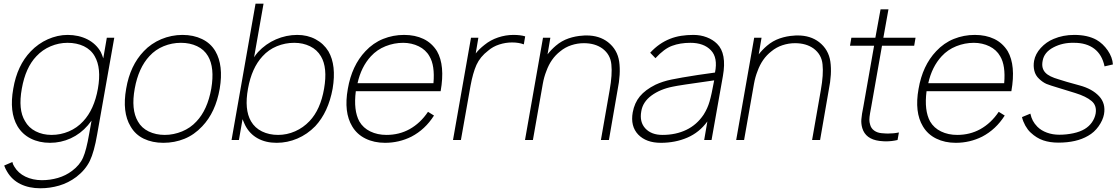

<svg xmlns="http://www.w3.org/2000/svg" viewBox="-20 -770 6148 1056"><path d="M608.5 -562.5 514.5 -31.5Q498 65.5 474 115Q449.5 165 400 203Q356 236 305.2 250.8Q254.5 265.5 202 265.5Q140 265.5 92.8 242.5Q45.5 219.5 18.5 173Q10.5 160.5 3 140.5L48 121Q51 135 58.5 146Q69 164 84.5 178Q100 192 119.8 201.5Q139.5 211 162.5 216Q185.5 221 210.5 221Q256 221 298.8 208.5Q341.5 196 376 170Q419 138 437 96.5Q455 55.5 470 -31.5L483.5 -106.5L463.5 -81Q423 -34 369 -9.2Q315 15.5 255 15.5Q196 15.5 149.5 -7.8Q103 -31 76 -76Q30 -154.5 53 -282.5Q74.5 -410 149 -487.5Q169 -508.5 193 -525.5Q217 -542.5 243 -554Q269 -565.5 296.5 -571.8Q324 -578 352 -578Q382 -578 409.8 -571.8Q437.5 -565.5 461 -553.5Q484.5 -541.5 503.2 -523.8Q522 -506 534.5 -483.5Q541 -470 548 -449L567.5 -562.5ZM518.5 -282.5Q538.5 -395.5 501 -460.5Q491 -478.5 475.8 -492.5Q460.5 -506.5 441.2 -515.8Q422 -525 399.2 -529.8Q376.5 -534.5 352 -534.5Q303.5 -534.5 258.5 -515.5Q213.5 -496.5 180 -460.5Q120.5 -398.5 100 -282.5Q79 -166.5 117.5 -104Q137.5 -67.5 176.2 -47.8Q215 -28 263.5 -28Q313 -28 358.5 -47.2Q404 -66.5 437.5 -103Q498 -167.5 518.5 -282.5Z M698 -75Q651 -153 674 -282.5Q695.5 -410 771 -488.5Q790.5 -509.5 815 -526.2Q839.5 -543 866.8 -554.5Q894 -566 923.8 -572Q953.5 -578 983.5 -578Q1044 -578 1091.2 -555.2Q1138.5 -532.5 1164.5 -488.5Q1210 -410.5 1188.5 -282.5Q1166 -152.5 1092 -75Q1048.5 -28.5 994.2 -6.5Q940 15.5 878.5 15.5Q818 15.5 771 -7Q724 -29.5 698 -75ZM1124 -461.5Q1103 -497.5 1063.8 -516Q1024.5 -534.5 975 -534.5Q925.5 -534.5 880.2 -516Q835 -497.5 802 -461.5Q741.5 -396.5 721 -282.5Q700 -167.5 738.5 -102Q758.5 -66 797.8 -47Q837 -28 886.5 -28Q911 -28 935 -33Q959 -38 981.5 -47.2Q1004 -56.5 1024 -70.2Q1044 -84 1060.5 -102Q1121 -165.5 1142 -282.5Q1161.5 -398 1124 -461.5Z M1809.5 -282.5Q1786 -153.5 1714 -76Q1670 -31 1615.2 -7.8Q1560.5 15.5 1501.5 15.5Q1441.5 15.5 1397 -9.2Q1352.5 -34 1328.5 -81Q1326 -86.5 1322.2 -94.8Q1318.5 -103 1314 -114.5L1294 0H1253.5L1385.5 -750H1429.5L1377.5 -455Q1381.5 -461.5 1386.8 -468.5Q1392 -475.5 1399 -483.5Q1420 -506 1445 -523.8Q1470 -541.5 1497.8 -553.5Q1525.5 -565.5 1555.2 -571.8Q1585 -578 1615 -578Q1671 -578 1715.8 -554Q1760.5 -530 1786.5 -487.5Q1831 -410.5 1809.5 -282.5ZM1762.5 -282.5Q1782.5 -398 1745 -460.5Q1724 -496.5 1685.2 -515.5Q1646.5 -534.5 1598 -534.5Q1548.5 -534.5 1502.8 -515.8Q1457 -497 1424 -460.5Q1364.5 -396.5 1344 -282.5Q1323 -167.5 1360.5 -103Q1381.5 -66.5 1420.8 -47.2Q1460 -28 1509.5 -28Q1558 -28 1603 -47.8Q1648 -67.5 1682.5 -104Q1742.5 -167 1762.5 -282.5Z M2334 -155 2367 -134.5Q2318.5 -58 2243 -18.5Q2175 15.5 2097.5 15.5Q2037.5 15.5 1990.2 -7.8Q1943 -31 1917 -75Q1870 -153 1893 -281Q1915 -409.5 1990 -488.5Q2032.5 -534 2087.2 -556Q2142 -578 2202.5 -578Q2263 -578 2309 -556Q2355 -534 2383.5 -488.5Q2428.5 -410 2403.5 -268.5H1937Q1923.5 -162.5 1956.5 -102Q1977.5 -66 2016.8 -47Q2056 -28 2105.5 -28Q2175.5 -28 2232.5 -59.5Q2292 -92.5 2334 -155ZM1946.5 -312.5H2364Q2372.5 -410 2342 -460.5Q2332 -478.5 2317 -492.2Q2302 -506 2283.2 -515.2Q2264.5 -524.5 2242.5 -529.5Q2220.5 -534.5 2197.5 -534.5Q2147.5 -534.5 2100.5 -515.8Q2053.5 -497 2020 -460.5Q1966.5 -402.5 1946.5 -312.5Z M2868.5 -570 2861 -526Q2833 -536.5 2796.5 -536.5Q2760.5 -536.5 2725.8 -525.2Q2691 -514 2665 -491.5Q2621 -458 2600.5 -413Q2590.5 -390.5 2582.5 -362.2Q2574.5 -334 2568 -299L2515 0H2471.5L2570.5 -562.5H2611L2596.5 -476Q2614.5 -499.5 2644.5 -523Q2677.5 -550 2719.5 -564Q2761.5 -578 2803.5 -578Q2843 -578 2868.5 -570Z M3376.5 -274 3329 0H3285L3333 -274Q3348.5 -361 3342.5 -415.5Q3337.5 -470 3293.5 -503Q3252.5 -532.5 3191.5 -532.5Q3155.5 -532.5 3121.8 -521.2Q3088 -510 3061 -487.5Q3009.5 -447.5 2985 -379Q2972 -346.5 2965.5 -309.5L2911 0H2867.5L2966.5 -562.5H3007L2991.5 -471Q3001 -483.5 3012.2 -495.2Q3023.5 -507 3037 -518.5Q3068.5 -545.5 3107.2 -558.8Q3146 -572 3185 -574Q3189 -574.5 3194 -574.8Q3199 -575 3206 -575Q3276 -575 3323.5 -538.5Q3376 -497.5 3385.5 -431Q3395 -364.5 3376.5 -274Z M3853 0 3870.5 -102Q3826.5 -41.5 3760.2 -13Q3694 15.5 3614.5 15.5Q3534 15.5 3490 -30Q3446.5 -76 3460 -152Q3469.5 -204 3499.2 -240Q3529 -276 3585 -304Q3624.5 -322.5 3673 -332.5Q3697.5 -337.5 3733.2 -343.8Q3769 -350 3817.5 -357.5L3912.5 -371Q3929 -453 3890 -493.5Q3851 -534.5 3777 -534.5Q3720.5 -534.5 3676.5 -518Q3633.5 -502.5 3585 -450L3556 -480Q3581 -507 3608 -525.8Q3635 -544.5 3664.5 -556.2Q3694 -568 3726.2 -573Q3758.5 -578 3793.5 -578Q3833 -578 3867 -565Q3901 -552 3924 -529Q3978 -476 3956 -352L3893.5 0ZM3908 -328Q3708 -300 3681 -293.5Q3611.5 -280 3563 -244.5Q3515 -209 3507 -157.5Q3496.5 -99 3529.5 -63.5Q3562.5 -28 3623.5 -28Q3697 -28 3754.8 -55.8Q3812.5 -83.5 3850 -139.5Q3861 -157 3869 -174.8Q3877 -192.5 3882.5 -211.5Q3893.5 -248.5 3908 -328Z M4538 -274 4490.5 0H4446.5L4494.5 -274Q4510 -361 4504 -415.5Q4499 -470 4455 -503Q4414 -532.5 4353 -532.5Q4317 -532.5 4283.2 -521.2Q4249.5 -510 4222.5 -487.5Q4171 -447.5 4146.5 -379Q4133.5 -346.5 4127 -309.5L4072.5 0H4029L4128 -562.5H4168.5L4153 -471Q4162.5 -483.5 4173.8 -495.2Q4185 -507 4198.5 -518.5Q4230 -545.5 4268.8 -558.8Q4307.5 -572 4346.5 -574Q4350.5 -574.5 4355.5 -574.8Q4360.5 -575 4367.5 -575Q4437.5 -575 4485 -538.5Q4537.5 -497.5 4547 -431Q4556.5 -364.5 4538 -274Z M4772.5 -186.5 4765.5 -148Q4761.5 -125 4761.5 -111.5Q4761.5 -98 4765.5 -85.5Q4770.5 -64.5 4787.8 -52Q4805 -39.5 4829 -37.5Q4840.5 -36.5 4849.2 -36Q4858 -35.5 4863.5 -35.5Q4896 -35.5 4924 -41.5L4916.5 0Q4885 7.5 4851 7.5Q4845.5 7.5 4836.8 6.8Q4828 6 4816.5 5Q4740.5 -5 4722.5 -65.5Q4719 -77.5 4717.8 -89.5Q4716.5 -101.5 4717.5 -114Q4718.5 -126.5 4721.2 -144.5Q4724 -162.5 4729 -186.5L4787.5 -518.5H4655L4662.5 -562.5H4794.5L4823 -718.5H4866.5L4838.5 -562.5H5015.5L5008 -518.5H4831Z M5473 -155 5506 -134.5Q5457.5 -58 5382 -18.5Q5314 15.5 5236.5 15.5Q5176.5 15.5 5129.2 -7.8Q5082 -31 5056 -75Q5009 -153 5032 -281Q5054 -409.5 5129 -488.5Q5171.5 -534 5226.2 -556Q5281 -578 5341.5 -578Q5402 -578 5448 -556Q5494 -534 5522.5 -488.5Q5567.5 -410 5542.5 -268.5H5076Q5062.5 -162.5 5095.5 -102Q5116.5 -66 5155.8 -47Q5195 -28 5244.5 -28Q5314.5 -28 5371.5 -59.5Q5431 -92.5 5473 -155ZM5085.5 -312.5H5503Q5511.5 -410 5481 -460.5Q5471 -478.5 5456 -492.2Q5441 -506 5422.2 -515.2Q5403.5 -524.5 5381.5 -529.5Q5359.5 -534.5 5336.5 -534.5Q5286.5 -534.5 5239.5 -515.8Q5192.5 -497 5159 -460.5Q5105.5 -402.5 5085.5 -312.5Z M6055 -405Q6041.5 -469.5 5998.5 -502Q5955.5 -534.5 5888.5 -534.5Q5825.5 -536.5 5774 -509.5Q5722.5 -482.5 5714.5 -435.5Q5710.5 -414.5 5714.2 -398.8Q5718 -383 5729 -371Q5740 -359 5758.5 -350Q5777 -341 5803 -333.5Q5819 -328 5847.5 -319.8Q5876 -311.5 5918.5 -300Q5987 -281.5 6025 -241Q6062.5 -201 6052 -141.5Q6046 -109 6022 -75Q5998.5 -42 5964.5 -23Q5900.5 14.5 5801 14.5Q5754.5 14.5 5717.8 2Q5681 -10.5 5649 -40.5Q5640.5 -48 5633 -58Q5625.5 -68 5619.2 -79.2Q5613 -90.5 5608.2 -102.5Q5603.5 -114.5 5601 -126L5647 -145Q5652 -122.5 5660.8 -106Q5669.5 -89.5 5685.5 -73Q5706.5 -52 5738 -40.5Q5769.5 -29 5806 -29Q5845 -29 5882.8 -37Q5920.5 -45 5946 -60.5Q5970 -75 5985.5 -97Q6001 -119 6006 -145Q6013.5 -189.5 5983.5 -214.5Q5953.5 -240 5893.5 -258.5Q5873 -265 5796 -288.5Q5776.5 -294 5761.5 -299.2Q5746.5 -304.5 5735.5 -308.5Q5715 -317.5 5695 -336.5Q5675 -355 5668.8 -381Q5662.5 -407 5667.5 -435.5Q5674.5 -473.5 5704 -506Q5734.5 -539.5 5775 -556Q5826.5 -578 5888.5 -578Q5961.5 -578 6010.5 -551Q6046.5 -530.5 6073 -492Q6098.5 -454.5 6101 -415.5Z"/></svg>

Font: Russisch Sans ExtraLight
Style: Italic
Weight: 200
Width: 4
Italic angle: -10°
Designer: Michael Sharanda (font) & Cristiano Sobral (main changes)
Foundry: Michael Sharanda
Version: Version 2.00;September 8, 2020;FontCreator 13.0.0.2681 64-bi